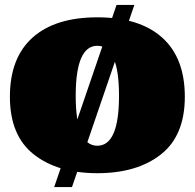

<svg xmlns="http://www.w3.org/2000/svg" viewBox="-20 -690 787 776"><path d="M199 66 451 -670H523L271 66ZM20 -299Q20 -456 111.5 -538Q203 -620 373.5 -620Q544 -620 635.5 -538Q727 -456 727 -299Q727 -142 630.5 -66Q534 10 373.5 10Q213 10 116.5 -66Q20 -142 20 -299ZM461 -303Q461 -505 373.5 -505Q286 -505 286 -303Q286 -101 373.5 -101Q461 -101 461 -303Z"/></svg>

Font: Wendy One
Style: Regular
Weight: 400
Designer: Alejandro Inler
Foundry: Alejandro Inler
Version: 1.001